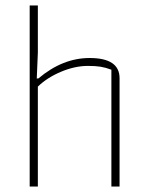

<svg xmlns="http://www.w3.org/2000/svg" viewBox="-20 -685 544 705"><path d="M89 -665H119V-492L115 -397H121Q210 -472 309 -472Q419 -472 419 -398V0H389V-429Q368 -437 349.5 -440Q331 -443 303 -443Q255 -443 204 -421.5Q153 -400 119 -367V0H89Z"/></svg>

Font: Athiti ExtraLight
Style: Regular
Weight: 250
Version: Version 1.032